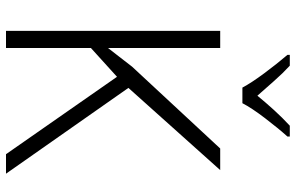

<svg xmlns="http://www.w3.org/2000/svg" viewBox="-193 -793 986 640"><g transform="rotate(90 300.0 -473.0)"><path d="M324 -788Q340 -819 374 -863.5Q408 -908 435 -938V-946H399Q372 -921 347 -893.5Q322 -866 299 -838Q276 -864 250 -893.5Q224 -923 199 -946H163V-938Q193 -903 224.5 -860.5Q256 -818 272 -788ZM140 0V-283L236 -370L494 0H559L273 -408L547 -714H475L202 -420Q184 -397 169.5 -378Q155 -359 140 -340V-714H83V0Z"/></g></svg>

Font: Noto Sans Mono UI Light
Style: Regular
Weight: 300
Designer: Monotype Design team
Foundry: Monotype Imaging Inc.
Version: 1.000